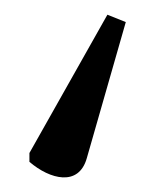

<svg xmlns="http://www.w3.org/2000/svg" viewBox="-20 -50 211 261"><path d="M126 -30 20 158V170C48 194 87 204 98 165L151 -20Z"/></svg>

Font: Noto Serif Light
Style: Regular
Weight: 300
Designer: Monotype Design Team
Foundry: Monotype Imaging Inc.
Version: Version 2.013